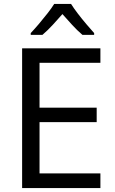

<svg xmlns="http://www.w3.org/2000/svg" viewBox="-20 -961 590 981"><path d="M493 0H93V-714H493V-640H182V-411H474V-337H182V-75H493ZM343 -941Q356 -920 377 -892.5Q398 -865 420.5 -838.5Q443 -812 461 -792V-783H401Q374 -806 348 -834.5Q322 -863 299 -889Q276 -863 250.5 -835Q225 -807 197 -783H137V-792Q156 -812 178.5 -838.5Q201 -865 222.5 -892.5Q244 -920 257 -941Z"/></svg>

Font: Noto Sans Hebrew Thin
Style: Regular
Weight: 400
Version: Version 3.001